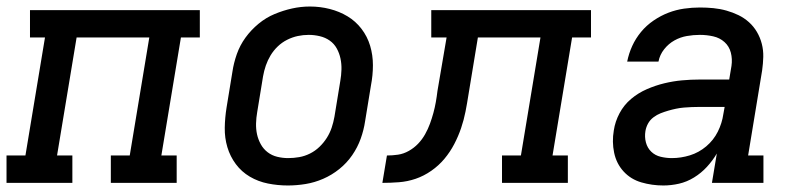

<svg xmlns="http://www.w3.org/2000/svg" viewBox="-29 -561 2449 589"><path d="M-9 0V-84H49L109 -446H63V-530H584V-446H526L466 -84H513V0H311V-84H369L429 -446H206L146 -84H193V0Z M854 8Q823 8 793 2Q763 -4 737.5 -19Q712 -34 694.5 -57.5Q677 -81 668.5 -109.5Q660 -138 660.5 -169Q661 -200 666 -231L684 -341Q688 -368 697.5 -395Q707 -422 724 -445.5Q741 -469 764 -488Q787 -507 813.5 -518Q840 -529 867 -535Q894 -541 922 -541Q953 -541 982.5 -533.5Q1012 -526 1037 -511Q1062 -496 1080 -472.5Q1098 -449 1106.5 -420.5Q1115 -392 1115 -361Q1115 -330 1109 -299L1091 -189Q1087 -162 1077.5 -135.5Q1068 -109 1051.5 -85Q1035 -61 1012 -42.5Q989 -24 962.5 -12.5Q936 -1 908.5 3.5Q881 8 854 8ZM855 -76Q872 -76 889 -79Q906 -82 922 -90Q938 -98 951 -110.5Q964 -123 973.5 -138Q983 -153 988.5 -169.5Q994 -186 997 -203L1015 -313Q1018 -330 1018.5 -347.5Q1019 -365 1015.5 -381.5Q1012 -398 1004 -412.5Q996 -427 982.5 -436.5Q969 -446 952 -450Q935 -454 918 -454Q901 -454 884.5 -450.5Q868 -447 852 -439Q836 -431 823 -418.5Q810 -406 801 -391Q792 -376 786.5 -360Q781 -344 778 -327L760 -217Q757 -200 756.5 -182.5Q756 -165 759.5 -149Q763 -133 771 -118.5Q779 -104 792 -94Q805 -84 821.5 -80Q838 -76 855 -76Q855 -76 855 -76Q855 -76 855 -76Z M1144 0 1158 -84Q1175 -84 1192 -86.5Q1209 -89 1225 -98Q1241 -107 1253.5 -120Q1266 -133 1275 -149Q1284 -165 1290 -181.5Q1296 -198 1300.5 -214.5Q1305 -231 1308 -248Q1311 -265 1313 -282L1341 -446H1294V-530H1784V-446H1726L1666 -84H1713V0H1511V-84H1569L1629 -446H1437L1408 -270Q1404 -244 1399 -218.5Q1394 -193 1385.5 -168Q1377 -143 1364.5 -119Q1352 -95 1334.5 -74Q1317 -53 1294 -37Q1271 -21 1246 -12.5Q1221 -4 1195 -2Q1169 0 1144 0Z M2006 8Q1971 8 1938.5 -1.5Q1906 -11 1884 -35Q1862 -59 1855 -92.5Q1848 -126 1854 -161Q1858 -188 1871.5 -213.5Q1885 -239 1907 -257.5Q1929 -276 1955.5 -287.5Q1982 -299 2009 -305.5Q2036 -312 2063 -314.5Q2090 -317 2117 -317H2208L2215 -359Q2218 -380 2213 -399.5Q2208 -419 2193.5 -432Q2179 -445 2159 -449.5Q2139 -454 2118 -454Q2098 -454 2078 -450.5Q2058 -447 2040 -437Q2022 -427 2008.5 -410Q1995 -393 1991 -372H1895Q1900 -397 1910.5 -420Q1921 -443 1937.5 -463Q1954 -483 1976 -498Q1998 -513 2021.5 -522Q2045 -531 2069.5 -534.5Q2094 -538 2118 -538Q2139 -538 2159.5 -536Q2180 -534 2199.5 -528.5Q2219 -523 2236.5 -514.5Q2254 -506 2268.5 -493Q2283 -480 2293 -463Q2303 -446 2308 -426.5Q2313 -407 2312.5 -386.5Q2312 -366 2309 -345L2266 -84H2313V0H2155L2170 -90Q2157 -68 2139.5 -49Q2122 -30 2100 -16.5Q2078 -3 2054 2.5Q2030 8 2006 8ZM2032 -76Q2060 -76 2087.5 -84.5Q2115 -93 2137.5 -112Q2160 -131 2173 -157Q2186 -183 2190 -211L2194 -233H2117Q2105 -233 2093 -232.5Q2081 -232 2069 -231Q2057 -230 2045 -227.5Q2033 -225 2021 -221.5Q2009 -218 1997.5 -213.5Q1986 -209 1975.5 -201Q1965 -193 1959 -182Q1953 -171 1951 -159Q1948 -141 1952.5 -124Q1957 -107 1969 -95.5Q1981 -84 1998 -80Q2015 -76 2032 -76Z"/></svg>

Font: Iosevka Curly Slab MdExObl
Style: Regular
Weight: 500
Width: 7
Italic angle: -9°
Monospace: yes
Designer: Belleve Invis
Foundry: Belleve Invis
Version: Version 11.1.0; ttfautohint (v1.8.3)